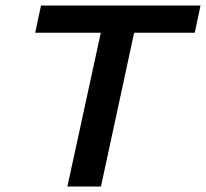

<svg xmlns="http://www.w3.org/2000/svg" viewBox="-20 -678 749 698"><path d="M225 0 368 -658H489L347 0ZM108 -559 129 -658H709L688 -559Z"/></svg>

Font: Ysabeau Office
Style: Bold Italic
Weight: 700
Italic angle: -12°
Designer: Christian Thalmann (Catharsis Fonts)
Version: Version 2.001;gftools[0.9.30]; featfreeze: tnum,lnum,ss02